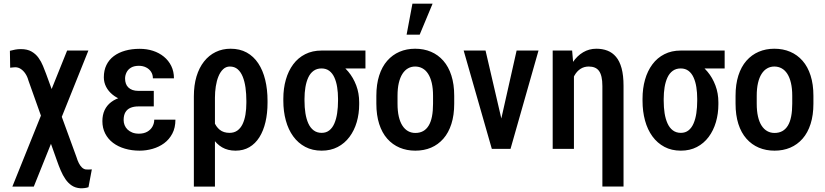

<svg xmlns="http://www.w3.org/2000/svg" viewBox="-20 -800 4433 1032"><path d="M455.1 -528.3 161.6 203.1H46.4L340.8 -528.3ZM92.3 -536.1Q127 -536.1 149.7 -522.9Q172.4 -509.8 187 -489.3Q201.7 -468.8 210.9 -446Q220.2 -423.3 227.5 -403.8L391.1 44.4Q396.5 62.5 403.8 76.9Q411.1 91.3 420.4 100.1Q429.7 108.9 440.9 110.8Q446.8 111.3 457 111.3Q467.3 111.3 473.6 110.4L455.6 206.1Q446.8 209.5 434.6 210.9Q422.4 212.4 411.6 211.9Q384.8 210 365.5 197Q346.2 184.1 331.8 163.1Q317.4 142.1 306.4 116.2Q295.4 90.3 286.1 63.5L132.8 -367.2Q127.4 -387.7 116.7 -403.8Q106 -419.9 92 -429.2Q78.1 -438.5 62 -438.5Q56.6 -438.5 48.3 -437.5Q40 -436.5 34.7 -436L33.2 -526.9Q46.9 -530.8 61.5 -533.4Q76.2 -536.1 92.3 -536.1Z M705.1 -286.6H806.6V-228H724.1Q699.2 -228 681.4 -220.5Q663.6 -212.9 654.1 -196.8Q644.5 -180.7 644.5 -154.8Q644.5 -140.6 649.7 -127.4Q654.8 -114.3 665.3 -104Q675.8 -93.8 691.2 -87.6Q706.5 -81.5 726.6 -81.5Q752.9 -81.5 771.5 -92Q790 -102.5 799.6 -119.9Q809.1 -137.2 809.1 -156.7H922.9Q922.9 -113.3 906.2 -81.8Q889.6 -50.3 862.1 -30Q834.5 -9.8 800 0Q765.6 9.8 730.5 9.8Q688 9.8 651.4 -1Q614.7 -11.7 587.6 -32.2Q560.5 -52.7 545.4 -82.3Q530.3 -111.8 530.3 -148.9Q530.3 -182.1 542.2 -207.8Q554.2 -233.4 577.1 -251Q600.1 -268.6 632.3 -277.6Q664.6 -286.6 705.1 -286.6ZM806.6 -252.4H705.6Q668.5 -252.4 637.9 -262.7Q607.4 -272.9 585 -291.3Q562.5 -309.6 550.3 -333.5Q538.1 -357.4 538.1 -384.3Q538.1 -421.9 552 -450.4Q565.9 -479 591.6 -498.3Q617.2 -517.6 652.6 -527.6Q688 -537.6 731 -537.6Q769 -537.6 802.2 -526.9Q835.4 -516.1 860.8 -495.4Q886.2 -474.6 900.6 -445.3Q915 -416 915 -378.9H801.8Q801.8 -398.9 792 -414.1Q782.2 -429.2 765.1 -437.7Q748 -446.3 726.6 -446.3Q700.7 -446.3 684.3 -436.5Q668 -426.8 660.2 -410.9Q652.3 -395 652.3 -377.9Q652.3 -363.3 656.5 -351.1Q660.6 -338.9 669.7 -330.1Q678.7 -321.3 692.1 -316.4Q705.6 -311.5 724.1 -311.5H806.6Z M1022 203.1V-282.2Q1022 -341.8 1036.1 -388.9Q1050.3 -436 1076.7 -469.5Q1103 -502.9 1139.4 -520.5Q1175.8 -538.1 1219.2 -538.1Q1269 -538.1 1306.2 -517.6Q1343.3 -497.1 1368.2 -459.5Q1393.1 -421.9 1405.5 -370.8Q1418 -319.8 1418 -258.3V-248Q1418 -191.4 1407 -144.3Q1396 -97.2 1374.3 -62.5Q1352.5 -27.8 1320.3 -9Q1288.1 9.8 1246.1 9.8Q1204.6 9.8 1173.8 -8.1Q1143.1 -25.9 1122.1 -59.1Q1101.1 -92.3 1088.6 -137.9Q1076.2 -183.6 1070.8 -238.8Q1072.3 -238.3 1083 -231.4Q1093.8 -224.6 1104.2 -218Q1114.7 -211.4 1115.2 -211.4Q1119.1 -176.3 1129.9 -147.7Q1140.6 -119.1 1161.1 -102.5Q1181.6 -85.9 1213.9 -85.9Q1238.3 -85.9 1255.6 -98.1Q1272.9 -110.4 1283.7 -132.6Q1294.4 -154.8 1299.3 -184.1Q1304.2 -213.4 1304.2 -247.6V-257.8Q1304.2 -295.4 1299.6 -328.9Q1294.9 -362.3 1284.7 -387.7Q1274.4 -413.1 1257.6 -427.7Q1240.7 -442.4 1215.3 -442.4Q1194.8 -442.4 1179.4 -428Q1164.1 -413.6 1154.3 -389.6Q1144.5 -365.7 1139.9 -335.7Q1135.3 -305.7 1135.3 -274.9V203.1Z M1502.9 -258.3V-269.5Q1502.9 -324.7 1516.4 -371.8Q1529.8 -418.9 1555.9 -454.1Q1582 -489.3 1620.6 -508.8Q1659.2 -528.3 1708 -528.3Q1719.2 -524.9 1728.8 -512.2Q1738.3 -499.5 1752.7 -485.8Q1767.1 -472.2 1792.5 -464.4Q1825.2 -446.8 1852.1 -414.8Q1878.9 -382.8 1894.8 -340.8Q1910.6 -298.8 1910.6 -250V-239.3Q1910.6 -189 1897.5 -143.8Q1884.3 -98.6 1858.4 -64Q1832.5 -29.3 1794.9 -9.8Q1757.3 9.8 1709 9.8Q1659.2 9.8 1620.8 -10.5Q1582.5 -30.8 1556.2 -66.9Q1529.8 -103 1516.4 -152.1Q1502.9 -201.2 1502.9 -258.3ZM1616.7 -269V-258.3Q1616.7 -222.7 1621.6 -191.7Q1626.5 -160.6 1637.2 -136.7Q1647.9 -112.8 1665.8 -99.4Q1683.6 -85.9 1709 -85.9Q1733.4 -85.9 1750.2 -99.4Q1767.1 -112.8 1777.3 -136.7Q1787.6 -160.6 1792.2 -191.9Q1796.9 -223.1 1796.9 -258.8V-269.5Q1796.9 -302.2 1792.2 -331.5Q1787.6 -360.8 1777.3 -383.5Q1767.1 -406.2 1750 -419.2Q1732.9 -432.1 1708 -432.1Q1683.1 -432.1 1665.3 -419.2Q1647.5 -406.2 1637 -383.5Q1626.5 -360.8 1621.6 -331.3Q1616.7 -301.8 1616.7 -269ZM1944.3 -528.3V-432.1H1708V-528.3Z M2002.9 -242.7V-285.2Q2002.9 -346.7 2018.1 -394Q2033.2 -441.4 2061.3 -473.4Q2089.4 -505.4 2127.4 -521.7Q2165.5 -538.1 2211.4 -538.1Q2258.3 -538.1 2296.6 -521.7Q2335 -505.4 2363 -473.4Q2391.1 -441.4 2406.2 -394Q2421.4 -346.7 2421.4 -285.2V-242.7Q2421.4 -181.2 2406.2 -133.8Q2391.1 -86.4 2363 -54.4Q2335 -22.5 2296.9 -6.3Q2258.8 9.8 2212.4 9.8Q2166.5 9.8 2128.2 -6.3Q2089.8 -22.5 2061.5 -54.4Q2033.2 -86.4 2018.1 -133.8Q2002.9 -181.2 2002.9 -242.7ZM2116.7 -285.2V-242.7Q2116.7 -203.1 2123.5 -173.6Q2130.4 -144 2143.1 -124.5Q2155.8 -105 2173.3 -95.2Q2190.9 -85.4 2212.4 -85.4Q2236.3 -85.4 2254.2 -95.2Q2272 -105 2283.9 -124.5Q2295.9 -144 2301.8 -173.6Q2307.6 -203.1 2307.6 -242.7V-285.2Q2307.6 -324.2 2300.8 -353.8Q2293.9 -383.3 2281.2 -403.1Q2268.6 -422.9 2250.7 -432.6Q2232.9 -442.4 2211.4 -442.4Q2190.4 -442.4 2173.1 -432.6Q2155.8 -422.9 2143.1 -403.1Q2130.4 -383.3 2123.5 -353.8Q2116.7 -324.2 2116.7 -285.2ZM2165.5 -613.8 2196.8 -780.3H2305.2L2235.8 -613.8Z M2659.2 -94.7 2756.8 -528.3H2874.5L2724.1 0H2651.4ZM2589.8 -528.3 2690.9 -93.3 2695.8 0H2623.5L2472.2 -528.3Z M3064.9 -415.5V0H2950.7V-528.3H3055.2ZM3042.5 -281.7 3010.7 -280.8Q3010.7 -336.4 3023.2 -383.5Q3035.6 -430.7 3058.8 -465.3Q3082 -500 3114.3 -519Q3146.5 -538.1 3185.5 -538.1Q3218.3 -538.1 3244.9 -527.8Q3271.5 -517.6 3291 -494.6Q3310.5 -471.7 3321 -433.3Q3331.5 -395 3331.5 -338.4V202.6H3217.8V-337.4Q3217.8 -366.7 3213.1 -386.7Q3208.5 -406.7 3199.5 -418.9Q3190.4 -431.2 3176.5 -436.8Q3162.6 -442.4 3144.5 -442.4Q3119.6 -442.4 3100.3 -429.9Q3081.1 -417.5 3068.4 -395.3Q3055.7 -373 3049.1 -344Q3042.5 -314.9 3042.5 -281.7Z M3433.6 -258.3V-269.5Q3433.6 -324.7 3447 -371.8Q3460.4 -418.9 3486.6 -454.1Q3512.7 -489.3 3551.3 -508.8Q3589.8 -528.3 3638.7 -528.3Q3649.9 -524.9 3659.4 -512.2Q3668.9 -499.5 3683.3 -485.8Q3697.8 -472.2 3723.1 -464.4Q3755.9 -446.8 3782.7 -414.8Q3809.6 -382.8 3825.4 -340.8Q3841.3 -298.8 3841.3 -250V-239.3Q3841.3 -189 3828.1 -143.8Q3814.9 -98.6 3789.1 -64Q3763.2 -29.3 3725.6 -9.8Q3688 9.8 3639.6 9.8Q3589.8 9.8 3551.5 -10.5Q3513.2 -30.8 3486.8 -66.9Q3460.4 -103 3447 -152.1Q3433.6 -201.2 3433.6 -258.3ZM3547.4 -269V-258.3Q3547.4 -222.7 3552.2 -191.7Q3557.1 -160.6 3567.9 -136.7Q3578.6 -112.8 3596.4 -99.4Q3614.3 -85.9 3639.6 -85.9Q3664.1 -85.9 3680.9 -99.4Q3697.8 -112.8 3708 -136.7Q3718.3 -160.6 3722.9 -191.9Q3727.5 -223.1 3727.5 -258.8V-269.5Q3727.5 -302.2 3722.9 -331.5Q3718.3 -360.8 3708 -383.5Q3697.8 -406.2 3680.7 -419.2Q3663.6 -432.1 3638.7 -432.1Q3613.8 -432.1 3595.9 -419.2Q3578.1 -406.2 3567.6 -383.5Q3557.1 -360.8 3552.2 -331.3Q3547.4 -301.8 3547.4 -269ZM3875 -528.3V-432.1H3638.7V-528.3Z M3933.6 -242.7V-285.2Q3933.6 -346.7 3948.7 -394Q3963.9 -441.4 3991.9 -473.4Q4020 -505.4 4058.1 -521.7Q4096.2 -538.1 4142.1 -538.1Q4189 -538.1 4227.3 -521.7Q4265.6 -505.4 4293.7 -473.4Q4321.8 -441.4 4336.9 -394Q4352.1 -346.7 4352.1 -285.2V-242.7Q4352.1 -181.2 4336.9 -133.8Q4321.8 -86.4 4293.7 -54.4Q4265.6 -22.5 4227.5 -6.3Q4189.5 9.8 4143.1 9.8Q4097.2 9.8 4058.8 -6.3Q4020.5 -22.5 3992.2 -54.4Q3963.9 -86.4 3948.7 -133.8Q3933.6 -181.2 3933.6 -242.7ZM4047.4 -285.2V-242.7Q4047.4 -203.1 4054.2 -173.6Q4061 -144 4073.7 -124.5Q4086.4 -105 4104 -95.2Q4121.6 -85.4 4143.1 -85.4Q4167 -85.4 4184.8 -95.2Q4202.6 -105 4214.6 -124.5Q4226.6 -144 4232.4 -173.6Q4238.3 -203.1 4238.3 -242.7V-285.2Q4238.3 -324.2 4231.4 -353.8Q4224.6 -383.3 4211.9 -403.1Q4199.2 -422.9 4181.4 -432.6Q4163.6 -442.4 4142.1 -442.4Q4121.1 -442.4 4103.8 -432.6Q4086.4 -422.9 4073.7 -403.1Q4061 -383.3 4054.2 -353.8Q4047.4 -324.2 4047.4 -285.2Z"/></svg>

Font: Roboto Condensed Medium
Style: Regular
Weight: 500
Designer: Christian Robertson
Foundry: Google
Version: Version 3.0